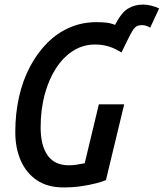

<svg xmlns="http://www.w3.org/2000/svg" viewBox="-20 -806 717 841"><path d="M258 15Q189 15 142.5 -16Q96 -47 71.5 -101.5Q47 -156 47 -228Q47 -309 63.5 -382Q80 -455 112 -515Q144 -575 187.5 -618.5Q231 -662 285.5 -685.5Q340 -709 402 -709Q424 -709 444 -707Q464 -705 484 -697Q511 -750 540 -768Q569 -786 607 -786Q624 -786 643.5 -781Q663 -776 677 -769L638 -685Q628 -691 619 -693.5Q610 -696 601 -696Q577 -696 564.5 -677.5Q552 -659 534 -621L512 -576Q486 -593 458 -602Q430 -611 396 -611Q344 -611 300.5 -583.5Q257 -556 225 -506.5Q193 -457 175.5 -391Q158 -325 158 -248Q158 -169 188.5 -125.5Q219 -82 282 -82Q303 -82 320.5 -85.5Q338 -89 351 -91L413 -349H524L444 -17Q430 -11 402 -3.5Q374 4 337 9.5Q300 15 258 15Z"/></svg>

Font: Ubuntu Sans Mono Medium
Style: Italic
Weight: 500
Italic angle: -13.5°
Monospace: yes
Designer: Dalton Maag Ltd
Foundry: Dalton Maag Ltd
Version: Version 1.006